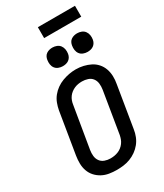

<svg xmlns="http://www.w3.org/2000/svg" viewBox="-273 -1235 1145 1344"><g transform="rotate(-30 300.0 -563.0)"><path d="M255 8Q224 8 193.5 3Q163 -2 137 -16Q111 -30 91.5 -51.5Q72 -73 62 -101Q52 -129 51.5 -160Q51 -191 56 -222L111 -557Q116 -584 126 -610.5Q136 -637 154 -659.5Q172 -682 196 -699Q220 -716 247 -726Q274 -736 301 -741Q328 -746 355 -746Q387 -746 416.5 -739Q446 -732 472 -719Q498 -706 517.5 -684Q537 -662 547 -634Q557 -606 558 -575Q559 -544 553 -513L498 -178Q494 -151 483.5 -124.5Q473 -98 455 -75.5Q437 -53 413 -36Q389 -19 362.5 -9Q336 1 308.5 4.5Q281 8 255 8ZM256 -84Q272 -84 287.5 -86.5Q303 -89 318 -95Q333 -101 346 -111Q359 -121 369 -134.5Q379 -148 384.5 -163Q390 -178 393 -193L448 -528Q452 -552 449.5 -576Q447 -600 433.5 -618Q420 -636 397.5 -643.5Q375 -651 351 -651Q336 -651 320.5 -648.5Q305 -646 290 -639.5Q275 -633 262 -623Q249 -613 239.5 -600Q230 -587 224.5 -572Q219 -557 217 -542L161 -207Q157 -183 159.5 -159.5Q162 -136 175 -118Q188 -100 210 -92Q232 -84 256 -84ZM490 -810Q472 -810 455.5 -816.5Q439 -823 429 -836.5Q419 -850 416.5 -867.5Q414 -885 417 -903Q419 -916 425 -927.5Q431 -939 442 -946.5Q453 -954 465.5 -957Q478 -960 490 -960Q508 -960 524.5 -953.5Q541 -947 551 -933.5Q561 -920 564 -902.5Q567 -885 564 -867Q562 -854 555.5 -842.5Q549 -831 538.5 -823.5Q528 -816 515.5 -813Q503 -810 490 -810ZM290 -810Q272 -810 255.5 -816.5Q239 -823 229 -836.5Q219 -850 216.5 -867.5Q214 -885 217 -903Q219 -916 225 -927.5Q231 -939 242 -946.5Q253 -954 265.5 -957Q278 -960 290 -960Q308 -960 324.5 -953.5Q341 -947 351 -933.5Q361 -920 364 -902.5Q367 -885 364 -867Q362 -854 355.5 -842.5Q349 -831 338.5 -823.5Q328 -816 315.5 -813Q303 -810 290 -810ZM274 -1046V-1134H574V-1046Z"/></g></svg>

Font: Iosevka Curly SmBdEx
Style: Italic
Weight: 600
Width: 7
Italic angle: -9°
Monospace: yes
Designer: Belleve Invis
Foundry: Belleve Invis
Version: Version 11.1.0; ttfautohint (v1.8.3)